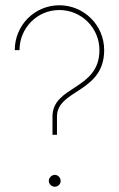

<svg xmlns="http://www.w3.org/2000/svg" viewBox="-20 -699 450 728"><path d="M179 -257V-188H196V-257C196 -360 375 -347 375 -509C375 -603 299 -679 205 -679C111 -679 36 -603 36 -509H54C54 -593 121 -661 205 -661C289 -661 357 -593 357 -509C357 -357 179 -375 179 -257ZM165 -13C165 -1 176 9 188 9C200 9 210 -1 210 -13C210 -25 200 -36 188 -36C176 -36 165 -25 165 -13Z"/></svg>

Font: Rawengulk
Style: Light
Weight: 300
Version: Version 0.9